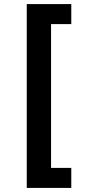

<svg xmlns="http://www.w3.org/2000/svg" viewBox="-20 -720 420 940"><path d="M111 200V-700H329V-602H230V102H329V200Z"/></svg>

Font: Golos Text SemiBold
Style: Regular
Weight: 600
Designer: A.Korolkova, Vitaly Kuzmin
Foundry: ParaType Ltd
Version: Version 2.004